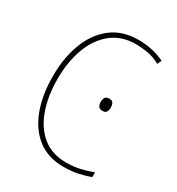

<svg xmlns="http://www.w3.org/2000/svg" viewBox="-175 -835 881 955"><g transform="rotate(30 265.0 -357.0)"><path d="M332 10Q245 10 185 -35.5Q125 -81 93.5 -163.5Q62 -246 62 -356Q62 -460 93.5 -543.5Q125 -627 187.5 -675.5Q250 -724 342 -724Q382 -724 419.5 -716Q457 -708 492 -691L481 -667Q445 -687 409 -693Q373 -699 342 -699Q259 -699 202.5 -653.5Q146 -608 117.5 -530Q89 -452 89 -356Q89 -255 117 -178Q145 -101 199 -58Q253 -15 333 -15Q379 -15 417 -24.5Q455 -34 483 -45V-18Q456 -7 417 1.5Q378 10 332 10ZM362 -328Q344 -328 338 -338.5Q332 -349 332 -363Q332 -377 338 -387.5Q344 -398 362 -398Q379 -398 384.5 -387.5Q390 -377 390 -363Q390 -349 384.5 -338.5Q379 -328 362 -328Z"/></g></svg>

Font: Noto Sans Mono Condensed Thin
Style: Regular
Weight: 100
Width: 3
Designer: Monotype Design Team
Foundry: Monotype Imaging Inc.
Version: Version 2.014; ttfautohint (v1.8.4.7-5d5b)